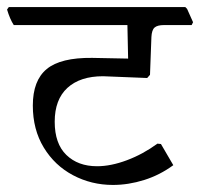

<svg xmlns="http://www.w3.org/2000/svg" viewBox="-40 -596 567 544"><path d="M115 -251Q115 -189 148 -157Q181 -125 235 -125Q274 -125 319.5 -142Q365 -159 406 -189L416 -188L451 -128Q413 -100 368.5 -86Q324 -72 280 -72Q219 -72 167 -99.5Q115 -127 84 -178Q53 -229 53 -297Q53 -368 92.5 -400.5Q132 -433 221 -432L323 -430L321 -525H-1Q-12 -542 -20 -569L-15 -576H485L490 -571L507 -533L503 -525H425Q406 -525 398 -518Q390 -511 389 -491L385 -384L377 -375L252 -380Q187 -380 151 -347Q115 -314 115 -251Z"/></svg>

Font: Sahitya
Style: Regular
Weight: 400
Designer: Juan Pablo del Peral
Foundry: Juan Pablo del Peral (http://www.huertatipografica.com)
Version: Version 1.001;PS 001.000;hotconv 1.0.70;makeotf.lib2.5.58329